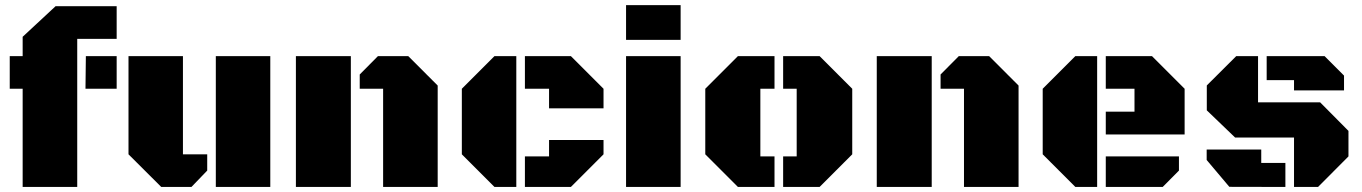

<svg xmlns="http://www.w3.org/2000/svg" viewBox="-20 -741 5398 761"><path d="M286.1 -586.9V0H69.8V-389.2H18.6V-518.6H69.8V-595.2L200.2 -716.3H442.4V-586.9ZM318.8 -389.2 320.3 -518.6H442.4V-389.2Z M1051.3 -518.6V0H835.4V-518.6ZM705.1 -129.4H801.3V-64.9L738.8 0H619.1L489.3 -129.4V-518.6H705.1Z M1152.8 0V-518.6H1370.6V0ZM1498.5 -389.2H1405.8V-445.8L1478 -518.6H1598.1L1714.8 -401.9V0H1498.5Z M2026.4 0H1939.9L1810.5 -129.4V-389.2L1939.9 -518.6H2026.4ZM2060.5 -389.2V-518.6H2242.7L2372.1 -389.2V-311.5H2156.2V-389.2ZM2060.5 0V-121.1H2156.2V-186H2372.1V-129.4L2242.7 0Z M2461.4 -518.6H2677.7V0H2461.4ZM2461.4 -720.7H2677.7V-583H2461.4Z M3357.9 -129.4 3228.5 0H3084V-121.1H3137.7V-389.2H3084V-518.6H3228.5L3357.9 -389.2ZM2993.7 -121.1H3049.8V0H2904.8L2775.4 -129.4V-389.2L2904.8 -518.6H3049.8V-389.2H2993.7Z M3455.1 0V-518.6H3672.9V0ZM3800.8 -389.2H3708V-445.8L3780.3 -518.6H3900.4L4017.1 -401.9V0H3800.8Z M4328.6 0H4242.2L4112.8 -129.4V-389.2L4242.2 -518.6H4328.6ZM4362.8 -208V-298.3H4476.6V-389.2H4362.8V-518.6H4545.9L4675.3 -389.2V-208ZM4362.8 0V-121.1H4652.8V-64.9L4588.4 0Z M4879.9 -518.6H4966.3V-335.4H5212.4L5324.7 -222.2V-121.1L5204.1 0H5108.9V-195.8H4875.5L4763.2 -303.7V-402.3ZM4979 -95.2H5074.7V0L4852.5 -0.5L4762.7 -106.9V-148.4H4979ZM5108.9 -423.3H5000.5V-518.6H5230L5307.1 -441.4V-382.8H5108.9Z"/></svg>

Font: Black Ops One
Style: Regular
Weight: 400
Designer: James Grieshaber
Foundry: James Grieshaber
Version: Version 1.002